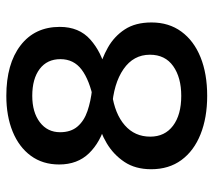

<svg xmlns="http://www.w3.org/2000/svg" viewBox="-54 -607 675 607"><g transform="rotate(-90 283.5 -303.5)"><path d="M208 -332 270 -345Q334 -358 367 -383Q400 -408 400 -450Q400 -492 369 -515.5Q338 -539 284 -539Q232 -539 200.5 -515Q169 -491 169 -451Q169 -417 187 -396Q205 -375 236 -364.5Q267 -354 304 -350L362 -329Q401 -320 436.5 -300Q472 -280 494 -246.5Q516 -213 516 -162Q516 -107 487 -67.5Q458 -28 406 -7Q354 14 284 14Q215 14 162.5 -7Q110 -28 81 -67.5Q52 -107 52 -163Q52 -213 75 -247.5Q98 -282 134 -303.5Q170 -325 208 -332ZM365 -307 291 -287Q227 -278 191 -246.5Q155 -215 155 -166Q155 -120 189.5 -94Q224 -68 284 -68Q342 -68 378 -93.5Q414 -119 414 -167Q414 -219 368.5 -250.5Q323 -282 246 -287L197 -307Q138 -323 102.5 -359.5Q67 -396 67 -454Q67 -506 94.5 -543.5Q122 -581 171 -601Q220 -621 284 -621Q385 -621 443.5 -576Q502 -531 502 -452Q502 -391 462 -355.5Q422 -320 365 -307Z"/></g></svg>

Font: Baloo Bhaijaan 2 Medium
Style: Regular
Weight: 500
Designer: Sanskriti Dholi, Noopur Datye and Ek Type
Foundry: Ek Type
Version: Version 1.701